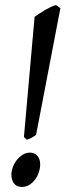

<svg xmlns="http://www.w3.org/2000/svg" viewBox="-20 -721 258 756"><path d="M138.2 -74.2Q138.2 -59.1 133.1 -43.2Q127.9 -27.3 118.4 -14.4Q108.9 -1.5 95.7 6.8Q82.5 15.1 65.9 15.1Q46.4 15.1 35.6 2Q24.9 -11.2 24.9 -33.2Q24.9 -47.4 30.5 -62.7Q36.1 -78.1 46.1 -90.8Q56.2 -103.5 69.3 -111.8Q82.5 -120.1 98.1 -120.1Q116.2 -120.1 127.2 -107.4Q138.2 -94.7 138.2 -74.2ZM122.1 -189.9Q112.3 -183.1 105.2 -179Q98.1 -174.8 85.9 -170.9L74.2 -181.2L116.2 -654.8Q123 -659.7 133.3 -666.5Q143.6 -673.3 155 -680.2Q166.5 -687 178.2 -692.6Q189.9 -698.2 200.2 -701.2L217.8 -689Z"/></svg>

Font: Gentium Plus APac
Style: Italic
Weight: 400
Italic angle: -8°
Designer: J. Victor Gaultney, Annie Olsen, Iska Routamaa, Becca Hirsbrunner
Foundry: SIL International
Version: Version 5.000